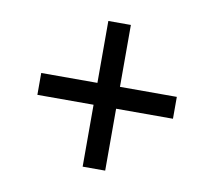

<svg xmlns="http://www.w3.org/2000/svg" viewBox="-57 -638 626 562"><g transform="rotate(10 256.0 -357.5)"><path d="M222 -141V-325H55V-390H222V-574H289V-390H458V-325H289V-141Z"/></g></svg>

Font: Noto Serif Myanmar SemiCondensed SemiBold
Style: Regular
Weight: 600
Width: 4
Designer: Ben Mitchell and the Monotype Design Team
Foundry: Monotype Imaging Inc.
Version: Version 2.106; ttfautohint (v1.8.4.7-5d5b)